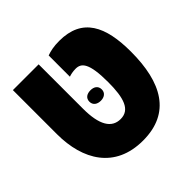

<svg xmlns="http://www.w3.org/2000/svg" viewBox="-162 -770 933 933"><g transform="rotate(-45 304.0 -303.5)"><path d="M313 12C503 12 577 -124 577 -335C577 -509 526 -619 367 -619C329 -619 303 -613 281 -605V-459C291 -463 309 -467 328 -467C367 -467 394 -441 394 -309C394 -200 374 -139 310 -139C248 -139 216 -193 216 -304V-609H39V-306C39 -129 121 12 313 12ZM262 -306C262 -282 281 -270 305 -270C328 -270 347 -282 347 -306C347 -331 328 -342 305 -342C281 -342 262 -331 262 -306Z"/></g></svg>

Font: Noto Sans Hebrew Condensed Black
Style: Regular
Weight: 900
Width: 3
Designer: Monotype Design Team
Foundry: Monotype Imaging Inc.
Version: Version 2.004